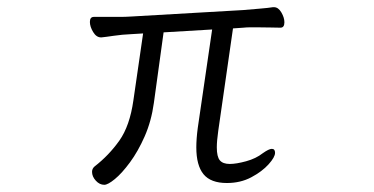

<svg xmlns="http://www.w3.org/2000/svg" viewBox="-20 -505 1040 534"><path d="M570 -423 530 -149Q528 -134 527 -120.5Q526 -107 526 -95Q526 -45 546 -20.5Q566 4 611 4Q649 4 679 -12Q709 -28 727 -48Q745 -68 745 -80Q745 -91 736 -91Q728 -91 711 -79Q692 -64 664.5 -56.5Q637 -49 619 -49Q600 -49 591.5 -59Q583 -69 583 -95Q583 -104 584 -115.5Q585 -127 587 -141L628 -426L657 -428Q666 -429 676 -429Q686 -429 696 -429Q716 -429 734 -428.5Q752 -428 760 -428Q771 -428 771 -443Q771 -456 762.5 -470.5Q754 -485 742 -485H739Q727 -483 703 -481Q679 -479 656 -477L344 -459Q329 -458 312.5 -458Q296 -458 282 -458H241Q230 -458 230 -444Q230 -431 239 -416Q248 -401 261 -401H262Q273 -402 296.5 -405.5Q320 -409 345 -410L378 -412L351 -226Q341 -155 312 -114Q283 -73 243 -42Q236 -36 236 -27Q236 -14 246.5 -2.5Q257 9 270 9Q280 9 299.5 -7Q319 -23 341.5 -53.5Q364 -84 382.5 -126Q401 -168 408 -219L435 -415Z"/></svg>

Font: Klee One
Style: Regular
Weight: 400
Designer: Fontworks Inc.
Foundry: Fontworks Inc.
Version: Version 1.100